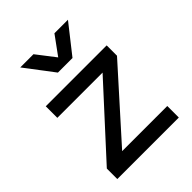

<svg xmlns="http://www.w3.org/2000/svg" viewBox="-195 -772 873 873"><g transform="rotate(-45 241.5 -335.5)"><path d="M396.5 -670.9 288.1 -533.2H194.3L89.8 -670.9H174.8L244.1 -581.1L309.6 -670.9ZM148.4 -74.2H438.5V0H43V-67.4L337.9 -389.6H46.9V-463.9H438.5V-397.5Z"/></g></svg>

Font: BF_TEXT
Style: Regular
Weight: 400
Foundry: EA DICE
Version: Version 1.404